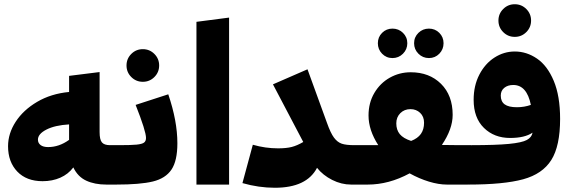

<svg xmlns="http://www.w3.org/2000/svg" viewBox="-20 -871 2708 906"><path d="M548 -79 528 0H482Q427 0 387 -18.5Q347 -37 326 -81Q302 -49 264.5 -32.5Q227 -16 181 -16Q105 -16 61.5 -61.5Q18 -107 18 -181Q18 -241 54 -296.5Q90 -352 155.5 -390.5Q221 -429 306 -437V-513L450 -531V-248Q450 -212 461 -199Q472 -186 499 -186H543ZM207 -177Q259 -177 306 -211V-284Q239 -280 199 -259.5Q159 -239 159 -212Q159 -196 171.5 -186.5Q184 -177 207 -177Z M669 -220Q669 -252 620 -376L774 -426Q817 -300 817 -195Q817 -112 789 -70.5Q761 -29 701 -14.5Q641 0 528 0L508 -81L543 -186Q598 -186 624 -188.5Q650 -191 659.5 -198Q669 -205 669 -220ZM577 -562Q577 -594 599.5 -616.5Q622 -639 654 -639Q686 -639 708.5 -616.5Q731 -594 731 -562Q731 -530 708.5 -507.5Q686 -485 654 -485Q622 -485 599.5 -507.5Q577 -530 577 -562Z M907 0V-768L1061 -788V0Z M1657 -84 1637 0Q1591 0 1547.5 -22Q1504 -44 1476 -79Q1427 15 1277 15Q1201 15 1124 -7L1173 -188Q1232 -171 1292 -171Q1331 -171 1356.5 -177.5Q1382 -184 1411 -201L1268 -473L1431 -544L1523 -291Q1540 -243 1556 -221.5Q1572 -200 1592.5 -193Q1613 -186 1652 -186Z M2209 -81 2188 0H2089Q2050 0 2004 -14Q1958 -28 1913 -53Q1815 0 1715 0H1637L1617 -81L1652 -186H1734H1765Q1719 -257 1719 -326Q1719 -386 1746.5 -432.5Q1774 -479 1819.5 -504.5Q1865 -530 1918 -530Q2006 -530 2061 -475.5Q2116 -421 2116 -329Q2116 -262 2065 -187Q2090 -186 2149 -186H2203ZM1920 -206Q1951 -218 1966 -239Q1981 -260 1981 -292Q1981 -321 1962.5 -338.5Q1944 -356 1917 -356Q1888 -356 1869 -337Q1850 -318 1850 -289Q1850 -258 1866.5 -238Q1883 -218 1920 -206ZM1763 -667Q1763 -696 1783 -716Q1803 -736 1832 -736Q1861 -736 1881.5 -716Q1902 -696 1902 -667Q1902 -638 1881.5 -617.5Q1861 -597 1832 -597Q1803 -597 1783 -617.5Q1763 -638 1763 -667ZM1934 -667Q1934 -696 1954.5 -716Q1975 -736 2004 -736Q2033 -736 2053 -716Q2073 -696 2073 -667Q2073 -638 2053 -617.5Q2033 -597 2004 -597Q1975 -597 1954.5 -617.5Q1934 -638 1934 -667Z M2623 -310Q2623 -182 2581.5 -116Q2540 -50 2448.5 -25Q2357 0 2189 0L2169 -81L2204 -186Q2321 -186 2382 -192Q2443 -198 2466 -210.5Q2489 -223 2493 -245Q2456 -220 2387 -220Q2312 -220 2263.5 -267.5Q2215 -315 2215 -400Q2215 -467 2242 -519Q2269 -571 2313.5 -599.5Q2358 -628 2409 -628Q2465 -628 2514 -594.5Q2563 -561 2593 -489.5Q2623 -418 2623 -310ZM2419 -365Q2454 -365 2485 -376Q2466 -470 2402 -470Q2376 -470 2359.5 -456.5Q2343 -443 2343 -420Q2343 -392 2361.5 -378.5Q2380 -365 2419 -365ZM2332 -774Q2332 -806 2354.5 -828.5Q2377 -851 2409 -851Q2441 -851 2463.5 -828.5Q2486 -806 2486 -774Q2486 -742 2463.5 -719.5Q2441 -697 2409 -697Q2377 -697 2354.5 -719.5Q2332 -742 2332 -774Z"/></svg>

Font: FiraGO Heavy
Style: Regular
Weight: 900
Designer: bBox Type
Foundry: bBox Type GmbH
Version: Version 1.001